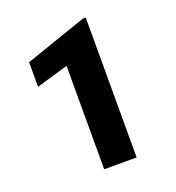

<svg xmlns="http://www.w3.org/2000/svg" viewBox="-130 -814 839 917"><g transform="rotate(-20 289.5 -355.5)"><path d="M408.2 0H243.2V-525.4L81.1 -478V-603L393.1 -710.9H408.2Z"/></g></svg>

Font: Roboto Black
Style: Regular
Weight: 900
Designer: Google
Version: Version 2.134; 2016